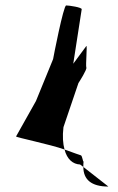

<svg xmlns="http://www.w3.org/2000/svg" viewBox="-20 -723 433 705"><path d="M39 -222C36 -219 164 -193 217 -174C211 -195 209 -223 213 -256L268 -418C272 -424 300 -468 297 -475C294 -482 301 -560 297 -554L249 -489L280 -689C281 -696 234 -703 223 -703C213 -703 176 -513 175 -506L112 -352ZM217 -174C226 -138 248 -120 274 -119L286 -110C286 -117 286 -124 287 -132C285 -121 283 -153 276 -153C276 -153 249 -162 217 -174ZM286 -110C286 -64 315 -38 378 -38Z"/></svg>

Font: Ampere
Style: UltCndIta
Weight: 400
Version: Version 1